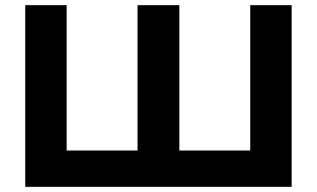

<svg xmlns="http://www.w3.org/2000/svg" viewBox="-20 -723 1223 741"><path d="M510.8 -142.1H237.2V-703.1H77.4V-1.9H237.2H510.8H512.4H670.5H672.2H945.8H1105.6V-703.1H945.8V-142.1H672.2V-703.1H670.5H512.4H510.8Z"/></svg>

Font: Hussar
Style: BdSuprExt
Weight: 700
Foundry: Cannot Into Space Fonts
Version: Version 2.00